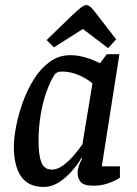

<svg xmlns="http://www.w3.org/2000/svg" viewBox="-20 -732 542 762"><path d="M154 10Q92 10 63.5 -32Q35 -74 35 -150Q35 -182 43.5 -228Q52 -274 69.5 -323.5Q87 -373 113.5 -416Q140 -459 176.5 -486Q213 -513 259 -513Q284 -513 308 -507Q332 -501 350.5 -493Q369 -485 377 -481L404 -517H454L384 -72H456V-27Q454 -25 439 -17Q424 -9 401.5 -2Q379 5 350 5Q313 5 300.5 -9.5Q288 -24 288 -46Q288 -59 292.5 -72.5Q297 -86 306 -103L303 -105Q287 -77 263 -50.5Q239 -24 211.5 -7Q184 10 154 10ZM186 -59Q208 -59 230.5 -75.5Q253 -92 273 -115.5Q293 -139 307 -159L347 -401Q325 -420 292.5 -434Q260 -448 226 -448Q214 -448 208 -445Q202 -442 198 -438Q179 -409 164 -366.5Q149 -324 141 -274Q133 -224 133 -171Q133 -117 144 -88Q155 -59 186 -59ZM409 -541 309 -617 194 -544 165 -573 264 -669Q288 -692 301.5 -702Q315 -712 322 -712Q330 -712 339.5 -704Q349 -696 365 -674L441 -576Z"/></svg>

Font: Faustina Light Medium
Style: Italic
Weight: 500
Italic angle: -8°
Version: Version 1.200